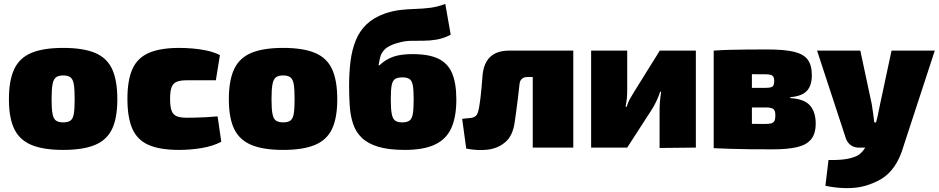

<svg xmlns="http://www.w3.org/2000/svg" viewBox="-20 -761 4840 990"><path d="M306 -514Q408 -514 469.5 -488.5Q531 -463 558 -405Q585 -347 585 -249Q585 -153 558 -96Q531 -39 469.5 -13.5Q408 12 306 12Q204 12 142.5 -13.5Q81 -39 53.5 -96Q26 -153 26 -249Q26 -347 53.5 -405Q81 -463 142.5 -488.5Q204 -514 306 -514ZM306 -372Q282 -372 269 -362.5Q256 -353 251 -327Q246 -301 246 -249Q246 -199 251 -173.5Q256 -148 269 -139Q282 -130 306 -130Q330 -130 343 -139Q356 -148 360.5 -173.5Q365 -199 365 -249Q365 -301 360.5 -327Q356 -353 343 -362.5Q330 -372 306 -372Z M905 -514Q936 -514 973 -511Q1010 -508 1047 -500Q1084 -492 1114 -477L1093 -347Q1045 -347 1009 -347Q973 -347 941 -347Q909 -347 890.5 -339Q872 -331 864.5 -310.5Q857 -290 857 -251Q857 -212 864.5 -191Q872 -170 890.5 -162Q909 -154 941 -154Q958 -154 983.5 -154.5Q1009 -155 1040 -156.5Q1071 -158 1102 -161L1121 -30Q1077 -7 1019 2.5Q961 12 903 12Q805 12 746.5 -13.5Q688 -39 662.5 -97Q637 -155 637 -251Q637 -348 663 -405.5Q689 -463 748 -488.5Q807 -514 905 -514Z M1440 -514Q1542 -514 1603.5 -488.5Q1665 -463 1692 -405Q1719 -347 1719 -249Q1719 -153 1692 -96Q1665 -39 1603.5 -13.5Q1542 12 1440 12Q1338 12 1276.5 -13.5Q1215 -39 1187.5 -96Q1160 -153 1160 -249Q1160 -347 1187.5 -405Q1215 -463 1276.5 -488.5Q1338 -514 1440 -514ZM1440 -372Q1416 -372 1403 -362.5Q1390 -353 1385 -327Q1380 -301 1380 -249Q1380 -199 1385 -173.5Q1390 -148 1403 -139Q1416 -130 1440 -130Q1464 -130 1477 -139Q1490 -148 1494.5 -173.5Q1499 -199 1499 -249Q1499 -301 1494.5 -327Q1490 -353 1477 -362.5Q1464 -372 1440 -372Z M2067 12Q1983 12 1929.5 -4.5Q1876 -21 1845.5 -50.5Q1815 -80 1801 -121.5Q1787 -163 1783.5 -212.5Q1780 -262 1780 -318Q1780 -387 1787.5 -446Q1795 -505 1814.5 -553Q1834 -601 1870 -635.5Q1906 -670 1964 -691Q2005 -705 2044 -709.5Q2083 -714 2122 -715Q2161 -716 2199.5 -721Q2238 -726 2276 -741L2304 -582Q2267 -563 2232 -557Q2197 -551 2164 -551Q2131 -551 2099 -550.5Q2067 -550 2036 -541Q2016 -536 2001 -529.5Q1986 -523 1975.5 -516Q1965 -509 1958 -500Q1945 -484 1940.5 -466.5Q1936 -449 1932 -424H1936Q1953 -440 1971 -451Q1989 -462 2009.5 -469Q2030 -476 2054.5 -479Q2079 -482 2107 -482Q2192 -482 2241 -458Q2290 -434 2311.5 -382.5Q2333 -331 2333 -247Q2333 -159 2307.5 -101.5Q2282 -44 2223.5 -16Q2165 12 2067 12ZM2054 -130Q2078 -130 2091 -139Q2104 -148 2108.5 -173.5Q2113 -199 2113 -249Q2113 -297 2108.5 -321Q2104 -345 2091.5 -353.5Q2079 -362 2055 -362Q2030 -362 2017 -353.5Q2004 -345 1999.5 -321Q1995 -297 1995 -249Q1995 -199 2000 -173.5Q2005 -148 2017.5 -139Q2030 -130 2054 -130Z M2923 -500V-364H2701Q2682 -364 2671.5 -355Q2661 -346 2659 -329Q2655 -292 2650.5 -254.5Q2646 -217 2641.5 -185Q2637 -153 2634 -132Q2625 -63 2587 -29.5Q2549 4 2495.5 10.5Q2442 17 2384 5L2363 -148Q2383 -151 2400 -152Q2417 -153 2429 -160Q2441 -167 2446 -188Q2449 -198 2451.5 -214Q2454 -230 2457 -252.5Q2460 -275 2462.5 -304Q2465 -333 2468 -370Q2473 -434 2507 -467Q2541 -500 2605 -500ZM2936 -500V0H2727V-500Z M3568 -500V0L3381 2V-194Q3381 -217 3383 -239.5Q3385 -262 3389 -288H3384Q3377 -266 3365 -240.5Q3353 -215 3342 -198L3214 0H3028V-500H3214V-291Q3214 -271 3212 -252Q3210 -233 3206 -210H3211Q3218 -233 3228 -251Q3238 -269 3250 -288L3382 -500Z M3936 -506Q4022 -506 4072 -494.5Q4122 -483 4144 -454.5Q4166 -426 4166 -373Q4166 -320 4140.5 -292.5Q4115 -265 4055 -260V-255Q4127 -251 4156.5 -217Q4186 -183 4186 -124Q4186 -72 4162.5 -43Q4139 -14 4090.5 -2.5Q4042 9 3966 9Q3898 9 3846 8.5Q3794 8 3749.5 6.5Q3705 5 3660 3L3674 -124Q3698 -123 3766.5 -122.5Q3835 -122 3929 -122Q3948 -122 3958.5 -125.5Q3969 -129 3973.5 -138.5Q3978 -148 3978 -166Q3978 -191 3967.5 -199Q3957 -207 3928 -207H3673V-308H3928Q3946 -308 3955.5 -311Q3965 -314 3968.5 -322Q3972 -330 3972 -343Q3972 -357 3968 -364.5Q3964 -372 3954 -375Q3944 -378 3926 -378Q3868 -378 3825 -378.5Q3782 -379 3746 -379Q3710 -379 3674 -376L3660 -500Q3701 -503 3741 -504Q3781 -505 3828.5 -505.5Q3876 -506 3936 -506ZM3857 -500V3H3660V-500Z M4800 -500 4641 -14Q4620 58 4590 99.5Q4560 141 4523 162.5Q4486 184 4442 197Q4396 210 4341.5 209Q4287 208 4236 197L4252 64Q4305 65 4340.5 59.5Q4376 54 4400 42Q4417 33 4431.5 14.5Q4446 -4 4455 -24L4485 -94Q4496 -120 4504.5 -158.5Q4513 -197 4518 -224L4577 -500ZM4416 -500 4475 -224Q4479 -201 4482 -177Q4485 -153 4488 -130H4518L4453 0H4407Q4383 0 4365.5 -13.5Q4348 -27 4341 -49L4193 -500Z"/></svg>

Font: Exo 2 Black
Style: Regular
Weight: 900
Designer: Natanael Gama
Foundry: Natanael Gama
Version: Version 2.010